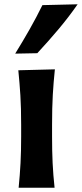

<svg xmlns="http://www.w3.org/2000/svg" viewBox="-20 -875 382 895"><path d="M66.9 0Q72.8 -59.6 75.7 -115Q78.6 -170.4 78.6 -238.3V-293Q78.6 -372.6 75 -430.4Q71.3 -488.3 65.4 -547.4L235.8 -551.8Q229.5 -491.7 226.1 -432.9Q222.7 -374 222.7 -293V-238.3Q222.7 -170.4 225.3 -115Q228 -59.6 234.4 0ZM50.8 -625Q85.9 -681.6 117.9 -738Q149.9 -794.4 177.7 -851.1L341.8 -855Q300.8 -795.9 252.9 -739Q205.1 -682.1 153.8 -627Z"/></svg>

Font: Pinar DS4-SemiBold
Style: Regular
Weight: 600
Designer: Amin Abedi
Version: Version 2.000